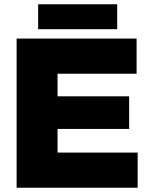

<svg xmlns="http://www.w3.org/2000/svg" viewBox="-20 -881 715 901"><path d="M250 -276H586V-429H250V-535H621V-700H58V0H626V-165H250ZM530 -861H159V-744H530Z"/></svg>

Font: Geom Black
Style: Bold
Weight: 900
Version: Version 1.102